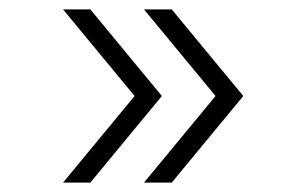

<svg xmlns="http://www.w3.org/2000/svg" viewBox="-20 -483 652 408"><path d="M114 -95 266 -279 114 -463H172L324 -279L172 -95ZM286 -95 438 -279 286 -463H345L497 -279L345 -95Z"/></svg>

Font: Orkney Light
Style: Regular
Weight: 300
Designer: Samuel Oakes and Alfredo Marco Pradil
Foundry: Alfredo Marco Pradil
Version: 1.0; ttfautohint (v1.5)